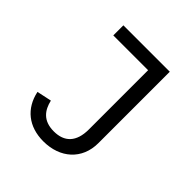

<svg xmlns="http://www.w3.org/2000/svg" viewBox="-191 -834 983 983"><g transform="rotate(45 300.0 -343.0)"><path d="M144 -698V-625H396V-196C396 -105 352 -62 276 -62C198 -62 167 -107 154 -163L74 -146C95 -46 168 12 274 12C395 12 480 -63 480 -181V-698Z"/></g></svg>

Font: IBM Plex Mono
Style: Regular
Weight: 400
Monospace: yes
Designer: Mike Abbink, Paul van der Laan, Pieter van Rosmalen
Foundry: Bold Monday
Version: Version 2.004